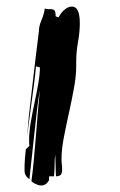

<svg xmlns="http://www.w3.org/2000/svg" viewBox="-20 -606 366 587"><path d="M76 -52Q80 -80 83.5 -117.5Q87 -155 90 -193Q93 -231 96 -267.5Q99 -304 102 -331Q97 -304 93 -269Q89 -234 85 -197Q81 -160 77 -123.5Q73 -87 70 -58Q55 -68 55 -85Q55 -105 56 -118.5Q57 -132 59 -150L70 -160Q69 -165 69 -169V-179Q69 -202 74 -231.5Q79 -261 85.5 -291.5Q92 -322 97 -350.5Q102 -379 102 -400L90 -403Q88 -379 84 -348.5Q80 -318 75.5 -285.5Q71 -253 67 -221Q65 -204 63 -189Q65 -217 68 -249Q73 -295 78.5 -340.5Q84 -386 89 -430Q94 -474 99 -511Q99 -526 106.5 -543.5Q114 -561 117 -580Q123 -578 127 -578H134Q144 -578 147 -573.5Q150 -569 150 -561V-556L159 -553Q167 -568 178 -577Q189 -586 200 -586Q224 -586 224 -535Q224 -508 218.5 -477.5Q213 -447 213 -418V-405Q213 -373 206 -335.5Q199 -298 190.5 -259.5Q182 -221 175 -185Q168 -149 168 -119Q168 -112 169 -104Q170 -96 170 -89Q170 -74 164.5 -70.5Q159 -67 151 -67Q151 -80 150 -99Q149 -118 149 -133Q147 -122 147 -103Q147 -84 145 -67H130V-55Q121 -39 106 -39Q99 -39 90 -43Q81 -47 76 -52ZM61 -165Q62 -176 63 -187Q62 -175 61 -165Z"/></svg>

Font: Finger Paint
Style: Regular
Weight: 400
Designer: Ralph du Carrois
Foundry: Ralph du Carrois
Version: Version 1.001